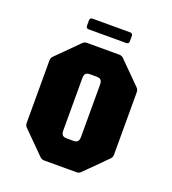

<svg xmlns="http://www.w3.org/2000/svg" viewBox="-123 -751 755 844"><g transform="rotate(20 254.5 -329.0)"><path d="M179 0Q167.5 0 159 -8.5L59 -108.5Q50.5 -116.5 50.5 -128.5V-421.5Q50.5 -433.5 59 -441.5L159 -541.5Q167.5 -550 179 -550H330.5Q342.5 -550 350.5 -541.5L450.5 -441.5Q459 -433.5 459 -421.5V-128.5Q459 -116.5 450.5 -108.5L350.5 -8.5Q342.5 0 330.5 0ZM240 -125H269.5Q284 -125 290 -131.5Q296 -138 296 -153V-397Q296 -412 290 -418.5Q284 -425 269.5 -425H240Q224.5 -425 218.8 -418.5Q213 -412 213 -397V-153Q213 -138 219 -131.5Q225 -125 240 -125ZM166 -608.5Q153.5 -608.5 153.5 -621V-646Q153.5 -658.5 166 -658.5H341.5Q354 -658.5 354 -646V-621Q354 -608.5 341.5 -608.5Z"/></g></svg>

Font: Jaro 24pt
Style: Regular
Weight: 400
Designer: Agyei Archer, Celine Hurka, Mirko Velimirović
Version: Version 1.000